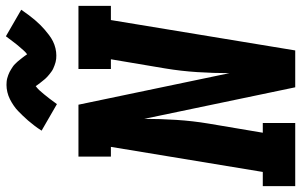

<svg xmlns="http://www.w3.org/2000/svg" viewBox="-206 -816 1021 651"><g transform="rotate(-90 304.5 -490.5)"><path d="M-1 0V-110H47L132 -625H99V-735H275L382 -223Q382 -277 385.5 -332Q389 -387 398 -441L429 -625H396V-735H610V-625H562L459 0H334L227 -512Q227 -458 223.5 -403Q220 -348 211 -294L180 -110H213V0ZM277 -808 187 -860Q196 -874 204.5 -885Q213 -896 221.5 -906Q230 -916 238 -924Q246 -932 253.5 -939.5Q261 -947 272 -954.5Q283 -962 294 -967.5Q305 -973 317.5 -976Q330 -979 342 -979Q347 -979 353 -978.5Q359 -978 364.5 -976.5Q370 -975 375.5 -973Q381 -971 386 -968.5Q391 -966 395.5 -963Q400 -960 404 -957.5Q408 -955 413 -950Q418 -945 421.5 -941Q425 -937 428 -933Q431 -929 434 -925.5Q437 -922 440 -917.5Q443 -913 446 -909Q454 -915 459.5 -921.5Q465 -928 472.5 -936.5Q480 -945 488.5 -956.5Q497 -968 507 -981L597 -929Q588 -916 579.5 -904.5Q571 -893 562.5 -883Q554 -873 546 -865Q538 -857 530 -850Q522 -843 511.5 -835Q501 -827 490 -821.5Q479 -816 466.5 -813Q454 -810 442 -810Q436 -810 430.5 -810.5Q425 -811 419.5 -812.5Q414 -814 408.5 -816Q403 -818 397.5 -820.5Q392 -823 388 -826Q384 -829 380 -832Q376 -835 371 -839.5Q366 -844 362.5 -848Q359 -852 356 -856Q353 -860 350 -863.5Q347 -867 343.5 -872Q340 -877 338 -880Q330 -874 324 -867.5Q318 -861 311 -852.5Q304 -844 295.5 -833Q287 -822 277 -808Z"/></g></svg>

Font: Iosevka Curly Slab XBdEx
Style: Italic
Weight: 800
Width: 7
Italic angle: -9°
Monospace: yes
Designer: Belleve Invis
Foundry: Belleve Invis
Version: Version 11.1.0; ttfautohint (v1.8.3)